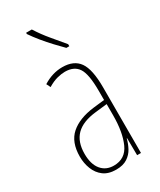

<svg xmlns="http://www.w3.org/2000/svg" viewBox="-196 -830 758 907"><g transform="rotate(-30 183.0 -376.5)"><path d="M177 -537Q240 -537 268.5 -496.5Q297 -456 297 -358V0H276L275 -93H273Q267 -68 254.5 -44.5Q242 -21 218.5 -5.5Q195 10 157 10Q115 10 89 -9.5Q63 -29 50.5 -61Q38 -93 38 -129Q38 -208 83 -247.5Q128 -287 210 -297L271 -304V-355Q271 -445 249 -478.5Q227 -512 177 -512Q159 -512 135 -506Q111 -500 83 -483L72 -505Q123 -537 177 -537ZM209 -274Q135 -266 99.5 -230.5Q64 -195 64 -129Q64 -73 89 -42.5Q114 -12 157 -12Q220 -12 246 -70Q272 -128 272 -220V-281ZM142 -763Q168 -722 197.5 -687Q227 -652 256 -617V-606H240Q221 -625 197 -650.5Q173 -676 150.5 -703.5Q128 -731 111 -756V-763Z"/></g></svg>

Font: Noto Sans Lao Looped ExtraCondensed Thin
Style: Regular
Weight: 100
Width: 2
Designer: Mark Frömberg, Ben Mitchell
Foundry: The Fontpad Ltd
Version: Version 1.002; ttfautohint (v1.8.4.7-5d5b)